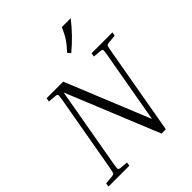

<svg xmlns="http://www.w3.org/2000/svg" viewBox="-252 -1081 1229 1229"><g transform="rotate(-45 362.5 -466.5)"><path d="M124 -655 129 -680H279L512 -109L599 -601Q605 -636 603 -642.5Q601 -649 586 -650L531 -655L536 -680H725L720 -655L665 -650Q649 -649 644.5 -642.5Q640 -636 634 -601L528 0H489L232 -629L135 -79Q129 -45 131 -38.5Q133 -32 148 -30L202 -25L198 0H9L13 -25L69 -30Q86 -32 90 -38.5Q94 -45 100 -79L192 -601Q198 -636 196 -642.5Q194 -649 179 -650ZM444 -772 427 -793Q459 -826 479.5 -856.5Q500 -887 520 -933H600Q566 -889 527.5 -849.5Q489 -810 444 -772Z"/></g></svg>

Font: Inria Serif Light
Style: Italic
Weight: 300
Italic angle: -10°
Designer: Black Foundry Team
Foundry: Black Foundry
Version: Version 1.000; ttfautohint (v1.8.3)